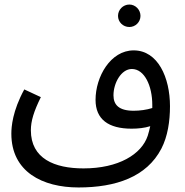

<svg xmlns="http://www.w3.org/2000/svg" viewBox="-20 -638 814 846"><path d="M550 -519C577 -519 599 -541 599 -568C599 -595 577 -618 550 -618C522 -618 500 -595 500 -568C500 -541 522 -519 550 -519ZM326 188C490 188 626 142 691 17C719 -37 729 -104 729 -170C729 -296 676 -416 569 -416C467 -416 401 -300 401 -198C401 -112 458 -71 560 -71C588 -71 617 -74 642 -82C639 -68 635 -53 631 -40C604 42 502 104 348 104C220 104 116 61 116 -64C116 -105 129 -147 160 -210L87 -244C35 -149 30 -79 30 -49C30 119 167 188 326 188ZM480 -218C480 -272 514 -334 561 -334C617 -334 651 -259 651 -176C651 -171 651 -166 651 -162C626 -154 596 -150 569 -150C504 -150 480 -176 480 -218Z"/></svg>

Font: Noto Sans Arabic
Style: Regular
Weight: 400
Designer: Monotype Design Team, Nadine Chahine, Nizar Qandah and Khaled Hosny
Foundry: Monotype Imaging Inc.
Version: Version 2.012